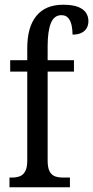

<svg xmlns="http://www.w3.org/2000/svg" viewBox="-20 -790 393 810"><path d="M20 0V-41H32Q48 -41 62.5 -46Q77 -51 86 -66.5Q95 -82 95 -113V-488H23V-536H95V-587Q95 -676 133.5 -723Q172 -770 246 -770Q286 -770 309 -761Q332 -752 342.5 -736.5Q353 -721 353 -701Q353 -685 346 -672Q339 -659 324 -651.5Q309 -644 286 -644Q286 -665 282 -683.5Q278 -702 268 -714Q258 -726 239 -726Q208 -726 194.5 -692Q181 -658 181 -596V-536H292V-488H181V-113Q181 -82 189.5 -66.5Q198 -51 212.5 -46Q227 -41 244 -41H275V0Z"/></svg>

Font: Noto Serif ExtraCondensed
Style: Regular
Weight: 400
Width: 2
Designer: Monotype Design Team
Foundry: Monotype Imaging Inc.
Version: Version 2.013